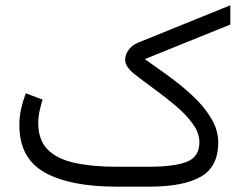

<svg xmlns="http://www.w3.org/2000/svg" viewBox="-20 -696 911 716"><path d="M537.6 0H414.1Q240.7 0 146.5 -53Q52.2 -106 52.2 -229.5Q52.2 -260.7 58.8 -290.3Q65.4 -319.8 76.2 -348.1L138.7 -324.7Q132.3 -303.7 127.4 -281Q122.6 -258.3 122.6 -237.3Q122.6 -174.3 157.2 -138.9Q191.9 -103.5 257.3 -88.9Q322.8 -74.2 414.1 -74.2H537.1Q627.9 -74.2 675.8 -92.3Q723.6 -110.4 723.6 -165.5Q723.6 -199.7 699.5 -233.4Q675.3 -267.1 637.7 -299.3Q600.1 -331.5 558.6 -361.6Q517.1 -391.6 482.4 -418.9Q467.3 -430.7 457 -444.3Q446.8 -458 446.8 -473.1Q446.8 -492.7 459.5 -510Q472.2 -527.3 494.1 -536.6L838.9 -676.3V-604.5L520 -475.6Q560.5 -447.3 607.9 -413.1Q655.3 -378.9 697.5 -339.6Q739.7 -300.3 766.8 -256.1Q793.9 -211.9 793.9 -163.6Q793.5 -74.2 729 -37.1Q664.6 0 537.6 0Z"/></svg>

Font: Vazirmatn RD Light
Style: Regular
Weight: 300
Designer: Saber Rastikerdar
Foundry: Saber Rastikerdar
Version: Version 32.102